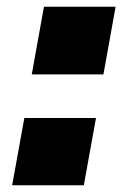

<svg xmlns="http://www.w3.org/2000/svg" viewBox="-20 -548 373 568"><path d="M74 -328 110 -528H322L286 -328ZM16 0 52 -199H264L228 0Z"/></svg>

Font: Archivo SemiBold Black
Style: Italic
Weight: 900
Italic angle: -10°
Version: Version 2.001